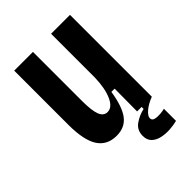

<svg xmlns="http://www.w3.org/2000/svg" viewBox="-205 -620 876 876"><g transform="rotate(-45 233.5 -182.0)"><path d="M172 13Q111 13 81 -33Q51 -79 51 -179V-528H172V-211Q172 -149 183 -121Q194 -93 219 -93Q249 -93 268 -134.5Q287 -176 289 -246V-528H411V0H316L317 -146H296Q283 -62 254 -24.5Q225 13 172 13ZM411 156Q388 162 361 163.5Q334 165 310 159.5Q286 154 270.5 139Q255 124 255 97Q255 60 283.5 40Q312 20 345 13V-5H411V0Q377 13 356 31Q335 49 335 63Q335 77 349.5 80.5Q364 84 382 82.5Q400 81 411 78Z"/></g></svg>

Font: Bricolage Grotesque 12pt Condensed SemiBold
Style: Regular
Weight: 600
Width: 3
Designer: Mathieu Triay
Foundry: Atelier Triay
Version: Version 1.001; ttfautohint (v1.8.4.7-5d5b);gftools[0.9.33.de